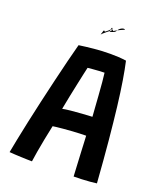

<svg xmlns="http://www.w3.org/2000/svg" viewBox="-150 -911 851 1013"><g transform="rotate(20 276.0 -404.5)"><path d="M152 7.5Q141.5 7.5 124.8 7Q108 6.5 89.2 5.8Q70.5 5 53.2 4Q36 3 24.5 2Q29.5 -25.5 39 -72.8Q48.5 -120 61.2 -179.5Q74 -239 88.8 -304Q103.5 -369 118.8 -433Q134 -497 148 -553.8Q162 -610.5 173.5 -652.5Q211 -658 256.5 -662.5Q302 -667 348 -667Q370 -667 392.8 -665.8Q415.5 -664.5 436.5 -661.5Q446.5 -617.5 456.2 -558Q466 -498.5 475.5 -418.8Q485 -339 494.8 -235.5Q504.5 -132 514 -0.5Q500.5 1.5 477.8 3.5Q455 5.5 430.2 6.5Q405.5 7.5 386 7.5Q385 -7 384 -29Q383 -51 381.5 -77Q380 -103 378.8 -129.2Q377.5 -155.5 376.5 -178.8Q375.5 -202 374.5 -217.5Q358.5 -217.5 337 -216.5Q315.5 -215.5 292.5 -214Q269.5 -212.5 248.5 -210.5Q227.5 -208.5 212 -206.8Q196.5 -205 191 -204Q182.5 -164.5 174.5 -124Q166.5 -83.5 160.8 -49.2Q155 -15 152 7.5ZM207 -307.5Q223 -311 253 -314Q283 -317 315.5 -319.2Q348 -321.5 371.5 -322.5Q370.5 -336 368.2 -368.5Q366 -401 363.2 -439.8Q360.5 -478.5 357.5 -512.2Q354.5 -546 352 -563Q341.5 -563 322 -561.8Q302.5 -560.5 284.5 -559Q266.5 -557.5 259 -556.5Q256 -543.5 250.2 -517.2Q244.5 -491 237.2 -456.5Q230 -422 222 -383.8Q214 -345.5 207 -307.5ZM314.5 -788Q313 -793.5 311.5 -796.2Q310 -799 308.8 -799.2Q307.5 -799.5 306.5 -797.2Q305.5 -795 304.5 -790Q303.5 -787 297.8 -781.5Q292 -776 286.2 -771.8Q280.5 -767.5 279.5 -767Q276 -771 274 -771.2Q272 -771.5 270.8 -768.2Q269.5 -765 268 -759Q266.5 -753 263.5 -745Q265 -747.5 272.2 -754Q279.5 -760.5 290.5 -769.5Q301.5 -778.5 314.5 -788ZM376 -813Q373.5 -816 368 -815.8Q362.5 -815.5 356 -812.2Q349.5 -809 343.8 -803Q338 -797 334 -788.5Q329.5 -783.5 322.8 -780.8Q316 -778 310.8 -776.8Q305.5 -775.5 303.5 -776Q301.5 -782 303.5 -785.8Q305.5 -789.5 309.5 -790.5Q313.5 -791.5 316.5 -790Q319.5 -788.5 319 -784Q322.5 -787.5 337.8 -795.5Q353 -803.5 376 -813Z"/></g></svg>

Font: Grandstander Thin Medium
Style: Regular
Weight: 500
Version: Version 1.200